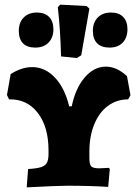

<svg xmlns="http://www.w3.org/2000/svg" viewBox="-20 -800 591 827"><path d="M542 -390 532 -372Q483 -372 445 -344Q407 -316 386 -264.5Q365 -213 365 -148V-118Q365 -92 373 -83.5Q381 -75 407 -75L449 -77L453 -72L446 5Q366 0 271 0Q228 0 95 7L101 -72Q138 -74 156.5 -80Q175 -86 182 -99Q189 -112 189 -137V-152Q189 -254 142.5 -314Q96 -374 19 -372L10 -391L26 -481Q74 -511 118 -511Q174 -511 216.5 -466Q259 -421 278 -342H289Q305 -420 345 -466.5Q385 -513 436 -513Q483 -513 527 -472ZM243 -557Q240 -673 229 -769L239 -780L353 -774L365 -763L330 -562L311 -550ZM61 -667Q61 -703 82 -724.5Q103 -746 139 -746Q173 -746 191.5 -727Q210 -708 210 -674Q210 -638 189 -616.5Q168 -595 132 -595Q97 -595 79 -613.5Q61 -632 61 -667ZM380 -667Q380 -703 401 -724.5Q422 -746 458 -746Q492 -746 510.5 -727Q529 -708 529 -674Q529 -638 508.5 -616.5Q488 -595 452 -595Q417 -595 398.5 -613.5Q380 -632 380 -667Z"/></svg>

Font: Alegreya SC Black
Style: Regular
Weight: 900
Designer: Juan Pablo del Peral
Foundry: Huerta Tipografica
Version: Version 2.007; ttfautohint (v1.6)